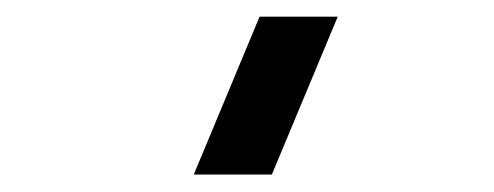

<svg xmlns="http://www.w3.org/2000/svg" viewBox="-20 -1002 579 225"><path d="M298.6 -797.5H207.1L284.2 -982.5H375.8Z"/></svg>

Font: Vela Sans GX ExtLt
Style: Regular
Weight: 200
Designer: Principal design: Mikhail Sharanda - project Manrope.
Design modification: Ravid Balaliev
Foundry: Mikhail Sharanda
Version: Version 1.001